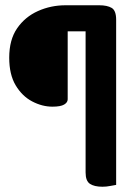

<svg xmlns="http://www.w3.org/2000/svg" viewBox="-20 -633 525 729"><path d="M229 -613H357Q387 -613 404 -603Q421 -593 421 -558V69Q414 70 399 73Q384 76 369 76Q338 76 321.5 65Q305 54 305 22V-514H237V-256Q237 -244 223.5 -236Q210 -228 179 -228Q140 -228 102 -248Q64 -268 39.5 -309Q15 -350 15 -414Q15 -482 45 -525.5Q75 -569 124 -591Q173 -613 229 -613Z"/></svg>

Font: BalooTamma2SemiBold
Style: Regular
Weight: 600
Designer: Divya Kowshik, Shuchita Grover and Ek Type
Foundry: Ek Type
Version: Version 1.700